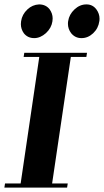

<svg xmlns="http://www.w3.org/2000/svg" viewBox="-20 -856 474 876"><path d="M0 0 2.9 -19H74.2L159.2 -596.2H87.9L90.8 -615.2H377L374 -596.2H303.2L217.8 -19H289.1L286.1 0ZM75.2 -746.1Q75.2 -753.9 76.2 -758.8Q80.6 -790 105 -813Q127.9 -834.5 158.2 -835.9Q188.5 -835.9 206.1 -814Q220.2 -794.4 220.2 -772Q220.2 -763.7 219.2 -758.8Q214.8 -728.5 189.9 -705.1Q164.1 -682.1 136.2 -682.1Q106.4 -682.1 88.9 -704.1Q75.2 -723.1 75.2 -746.1ZM290 -747.1Q290 -755.9 291 -759.8Q295.4 -790 319.8 -813Q344.2 -835.9 374 -835.9H375Q402.8 -835.9 419.9 -813Q434.1 -793.5 434.1 -771Q434.1 -762.7 433.1 -758.8Q428.7 -726.6 404.8 -704.1Q381.3 -682.1 352.1 -682.1H351.1Q322.8 -682.1 304.2 -705.1Q290 -724.6 290 -747.1Z"/></svg>

Font: Hjet
Style: Italic
Weight: 400
Designer: T. Christopher White
Version: Version 1.2